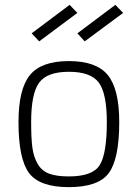

<svg xmlns="http://www.w3.org/2000/svg" viewBox="-20 -760 567 789"><path d="M470 -258Q470 -108 427.5 -49.5Q385 9 263 9Q142 9 99 -49.5Q56 -108 56 -258Q56 -394 103 -451.5Q150 -509 263 -509Q376 -509 423 -451.5Q470 -394 470 -258ZM263 -35Q361 -35 390 -82Q419 -129 419 -258Q419 -376 386 -420.5Q353 -465 263 -465Q174 -465 141 -420.5Q108 -376 108 -258Q108 -192 113 -154Q118 -116 134.5 -87Q151 -58 181.5 -46.5Q212 -35 263 -35ZM298 -623 454 -740 486 -707 328 -590ZM110 -623 266 -740 298 -707 141 -590Z"/></svg>

Font: TitilliumText
Style: Light
Weight: 300
Designer: Accademia di Belle Arti di Urbino and others
Foundry: Accademia di Belle Arti di Urbino and others.
Version: Version 60.001